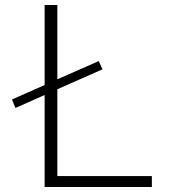

<svg xmlns="http://www.w3.org/2000/svg" viewBox="-20 -750 692 770"><path d="M42 -317 28 -351 159 -409V-730H210V-432L376 -505L391 -472L210 -392V-44H589V0H159V-369Z"/></svg>

Font: M PLUS 1p Light
Style: Regular
Weight: 300
Version: Version 1.061